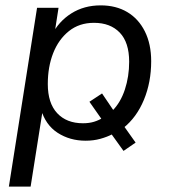

<svg xmlns="http://www.w3.org/2000/svg" viewBox="-20 -515 632 715"><path d="M13 180 118 -486H198L182 -383H172Q198 -435 245.5 -465Q293 -495 355 -495Q412 -495 454 -470Q496 -445 519.5 -398Q543 -351 543 -287Q543 -209 516 -143.5Q489 -78 439 -38L441 -46L485 16L440 47L394 -17L400 -16Q379 -5 353.5 2Q328 9 299 9Q240 9 194.5 -20.5Q149 -50 132 -110L140 -111L94 180ZM289 -56Q312 -56 330 -61.5Q348 -67 364 -77L360 -69L313 -136L360 -167L406 -99L398 -102Q429 -133 445 -181.5Q461 -230 461 -285Q461 -357 426 -393.5Q391 -430 330 -430Q275 -430 236.5 -399Q198 -368 178 -317Q158 -266 158 -202Q158 -131 193 -93.5Q228 -56 289 -56Z"/></svg>

Font: Nunito Sans 12pt
Style: Italic
Weight: 400
Italic angle: -9°
Designer: Vernon Adams
Foundry: Vernon Adams
Version: Version 3.101;gftools[0.9.27]